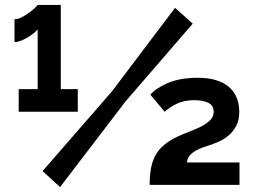

<svg xmlns="http://www.w3.org/2000/svg" viewBox="-20 -751 1032 780"><path d="M588 0Q588 -42 594.5 -73Q601 -104 616 -127.5Q631 -151 656 -169.5Q681 -188 719 -204Q743 -214 766 -223Q789 -232 807 -242.5Q825 -253 836.5 -266Q848 -279 848 -297Q848 -322 827 -333Q806 -344 769 -344Q727 -344 697 -329Q667 -314 649 -297L591 -366Q609 -390 659 -412.5Q709 -435 784 -435Q865 -435 908.5 -399Q952 -363 952 -296Q952 -263 939.5 -239.5Q927 -216 908 -200Q889 -184 866.5 -174.5Q844 -165 825 -159Q740 -134 740 -91H953V0ZM153 -56 435 -380 691 -719 763 -655 490 -339 224 9ZM296 -389V-297H56V-389H133V-632Q128 -625 117 -616Q106 -607 92.5 -599Q79 -591 65 -585.5Q51 -580 39 -580V-673Q54 -673 70.5 -682Q87 -691 101 -701.5Q115 -712 124 -721Q133 -730 133 -731H227V-389Z"/></svg>

Font: Oxford Sans
Style: Regular
Weight: 800
Designer: Matt McInerney, Pablo Impallari, Rodrigo Fuenzalida
Foundry: Matt McInerney, Pablo Impallari, Rodrigo Fuenzalida
Version: Version 3.000g; ttfautohint (v1.5) -l 8 -r 28 -G 28 -x 14 -D